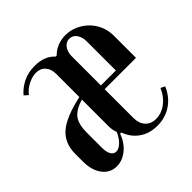

<svg xmlns="http://www.w3.org/2000/svg" viewBox="-139 -628 762 762"><g transform="rotate(-45 242.0 -247.5)"><path d="M192 -421Q192 -448 177.5 -464.5Q163 -481 138 -481Q117 -481 93.5 -469Q70 -457 56 -438L40 -452Q59 -475 88 -489.5Q117 -504 154 -504Q209 -504 239 -471H245Q260 -487 281.5 -495.5Q303 -504 326 -504Q354 -504 378.5 -493Q403 -482 421.5 -463.5Q440 -445 450.5 -420Q461 -395 461 -367V-242H285V-80Q285 -50 301.5 -32Q318 -14 346 -14Q377 -14 404 -34.5Q431 -55 445 -89L463 -80Q445 -38 410.5 -14.5Q376 9 331 9Q287 9 255.5 -13Q224 -35 210 -74H204Q190 -36 162.5 -13.5Q135 9 103 9Q66 9 43.5 -21Q21 -51 21 -99V-143Q21 -203 60.5 -237Q100 -271 192 -291ZM285 -426V-263H369V-426Q369 -451 357.5 -467Q346 -483 327 -483Q309 -483 297 -467Q285 -451 285 -426ZM143 -34Q157 -34 172.5 -48.5Q188 -63 199 -88Q192 -106 192 -128V-277Q147 -263 130 -239.5Q113 -216 113 -171V-85Q113 -61 121 -47.5Q129 -34 143 -34Z"/></g></svg>

Font: Moniqa Narrow Heading
Style: Bold
Weight: 700
Width: 4
Designer: Rajesh Rajput
Foundry: Rajesh Rajput
Version: Version 1.000